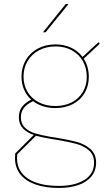

<svg xmlns="http://www.w3.org/2000/svg" viewBox="-20 -717 532 947"><path d="M54 63Q54 48 55 40L146.5 -51.5Q111 -64 92 -84.8Q73 -105.5 73 -139Q73 -168 87.8 -188.8Q102.5 -209.5 134 -225.5Q111 -246.5 98.5 -275.5Q86 -304.5 86 -339Q86 -385 107.5 -421.2Q129 -457.5 167.2 -477.8Q205.5 -498 254 -498Q296 -498 330.8 -481.8Q365.5 -465.5 387 -436L466 -509L472 -501L393 -427.5Q418 -388.5 418 -338Q418 -292.5 397 -257.5Q376 -222.5 338.5 -203.2Q301 -184 253 -184Q189 -184 143 -218Q112 -203.5 97.5 -184.2Q83 -165 83 -139Q83 -107.5 101.8 -88.5Q120.5 -69.5 150.8 -60Q181 -50.5 230 -42L250.5 -39Q317.5 -28 357.8 -17.2Q398 -6.5 426 18Q454 42.5 454 85Q454 125 430.8 153.2Q407.5 181.5 366.2 195.8Q325 210 271 210Q203.5 210 154.8 192.8Q106 175.5 80 142.5Q54 109.5 54 63ZM271 200Q349 200 396.5 170.2Q444 140.5 444 85Q444 46.5 418 24.2Q392 2 354.2 -8Q316.5 -18 253 -28.5L231 -32Q181.5 -40.5 157.5 -47.5L65 44Q64 51 64 63Q64 128.5 118.5 164.2Q173 200 271 200ZM253 -194Q298.5 -194 333.8 -212.2Q369 -230.5 388.5 -263.2Q408 -296 408 -338Q408 -382 388.5 -416Q369 -450 334 -469Q299 -488 254 -488Q208.5 -488 172.5 -469Q136.5 -450 116.2 -416Q96 -382 96 -339Q96 -297 115.8 -264Q135.5 -231 171.2 -212.5Q207 -194 253 -194ZM304 -697H318L205 -558H192Z"/></svg>

Font: HK Grotesk Thin
Style: Regular
Weight: 100
Designer: Alfredo Marco Pradil
Foundry: Hanken Design Co.
Version: Version 3.001